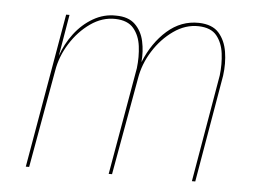

<svg xmlns="http://www.w3.org/2000/svg" viewBox="-41 -520 752 570"><g transform="rotate(5 335.0 -235.0)"><path d="M560 0H550L605 -320Q609 -354 605 -385.5Q601 -417 584 -438Q567 -459 530 -460Q491 -461 455.5 -436Q420 -411 395.5 -372Q371 -333 364 -290L312 0H302L358 -320Q362 -354 358 -385.5Q354 -417 336.5 -438Q319 -459 282 -460Q243 -461 208 -436.5Q173 -412 148.5 -373Q124 -334 117 -291L65 0H55L135 -460H145L124 -336Q136 -372 159.5 -403Q183 -434 215 -452.5Q247 -471 283 -470Q320 -470 340 -450.5Q360 -431 366.5 -401Q373 -371 370 -339Q394 -398 435.5 -434.5Q477 -471 530 -470Q570 -469 589.5 -447Q609 -425 614.5 -391Q620 -357 615 -320Z"/></g></svg>

Font: Jost Thin
Style: Italic
Weight: 200
Italic angle: -5°
Version: Version 3.710